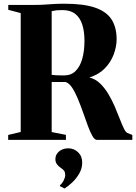

<svg xmlns="http://www.w3.org/2000/svg" viewBox="-20 -770 748 1057"><path d="M25 0V-27L94 -43.5V-698L25.5 -716V-743H173.5Q204 -743 228 -744.8Q252 -746.5 277 -748Q302 -749.5 335.5 -749.5Q442 -749.5 504.8 -727.5Q567.5 -705.5 594.8 -662Q622 -618.5 622 -554.5Q622 -513 605.8 -469.8Q589.5 -426.5 556.2 -392.8Q523 -359 472 -343.5Q505 -335.5 530.5 -311Q556 -286.5 576 -253.2Q596 -220 611.5 -184Q627 -148 639.2 -116Q651.5 -84 661.8 -63Q672 -42 681.5 -38L708.5 -27V0H513.5Q501 0 488.8 -21.2Q476.5 -42.5 464 -76.5Q451.5 -110.5 437.8 -149.8Q424 -189 409 -225.2Q394 -261.5 377.5 -286.8Q361 -312 341.5 -318.5Q332 -318.5 322 -318.5Q312 -318.5 302.2 -318.5Q292.5 -318.5 283 -318.5Q273.5 -318.5 264.5 -318.5V-43L343 -27.5V0ZM335 -355Q371.5 -355 396 -379Q420.5 -403 432.8 -446Q445 -489 445 -545.5Q445 -597 432.8 -635Q420.5 -673 393.8 -693.8Q367 -714.5 323.5 -714.5Q304 -714.5 293.8 -713.5Q283.5 -712.5 277.5 -711Q271.5 -709.5 264.5 -708.5V-358Q273 -356.5 286.8 -355.8Q300.5 -355 313.8 -355Q327 -355 335 -355ZM432.5 126Q432.5 157.5 416 185.8Q399.5 214 376.8 235.2Q354 256.5 335.5 267.5H334.5L310 254.5V250Q323.5 238 331.2 222Q339 206 339 194.5Q339 179.5 333.5 171Q328 162.5 312.5 152.5Q300.5 144.5 292.8 133.2Q285 122 285 107Q285 87 295.8 73.5Q306.5 60 322.2 53.2Q338 46.5 352.5 46.5H355.5Q388 46.5 410.5 68.8Q433 91 432.5 126Z"/></svg>

Font: Merriweather 120pt ExtraBold
Style: Regular
Weight: 800
Version: Version 2.100